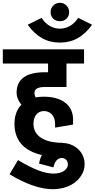

<svg xmlns="http://www.w3.org/2000/svg" viewBox="-55 -1004 675 1366"><path d="M547 164Q547 221 505.5 268Q464 315 398 332Q356 342 320 342Q189 342 13 236L73 135Q155 184 216 207.5Q277 231 326 231Q349 231 372 225Q397 218 412.5 201.5Q428 185 428 166Q428 146 415.5 133Q403 120 385 120Q362 120 346.5 138Q331 156 325 187L223 160Q228 128 243 99Q50 54 48 -121V-122V-123Q48 -208 97 -259Q63 -302 63 -343Q63 -490 264 -490H287V-552H-35V-653H543V-552H418V-385H264Q190 -385 190 -343Q190 -327 198 -311Q228 -316 256 -316Q354 -316 409.5 -273Q465 -230 465 -151V-118L337 -96V-121Q337 -164 315 -189Q293 -214 256 -214Q222 -213 202.5 -188Q183 -163 183 -122Q184 -58 238 -23Q292 12 391 12V13Q444 14 487 45.5Q530 77 543 129Q547 145 547 164Z M305 -917Q305 -945 324 -964.5Q343 -984 371 -984Q399 -984 418 -964.5Q437 -945 437 -917Q437 -889 418 -871Q399 -853 371 -853Q343 -853 324 -871Q305 -889 305 -917ZM600 -828Q554 -764 498 -732.5Q442 -701 371 -701Q300 -701 244 -732.5Q188 -764 142 -828L241 -877Q264 -840 298.5 -820Q333 -800 371 -800Q409 -800 443.5 -820Q478 -840 501 -877Z"/></svg>

Font: Akshar SemiBold
Style: Regular
Weight: 600
Designer: Tall Chai
Foundry: Tall Chai
Version: Version 1.000